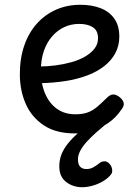

<svg xmlns="http://www.w3.org/2000/svg" viewBox="-20 -539 566 803"><path d="M293 19Q214 19 163 -15Q112 -49 87.5 -105Q63 -161 63 -228Q63 -295 81.5 -348.5Q100 -402 134 -440Q168 -478 214.5 -498.5Q261 -519 316 -519Q365 -519 401.5 -504.5Q438 -490 458.5 -460.5Q479 -431 479 -386Q479 -348 462.5 -317Q446 -286 416 -262.5Q386 -239 345 -223.5Q304 -208 253 -200Q202 -192 145 -191V-261Q178 -261 212.5 -265.5Q247 -270 279 -279Q311 -288 336 -302.5Q361 -317 375.5 -336Q390 -355 390 -379Q390 -411 368.5 -425Q347 -439 311 -439Q278 -439 249.5 -426Q221 -413 198.5 -387.5Q176 -362 163.5 -326Q151 -290 151 -244Q151 -189 168.5 -148Q186 -107 218 -84Q250 -61 295 -61Q325 -61 346 -68.5Q367 -76 385.5 -91.5Q404 -107 426 -129Q441 -144 453.5 -144Q466 -144 480 -133Q494 -122 497 -109.5Q500 -97 490 -84Q465 -46 431 -23.5Q397 -1 361.5 9Q326 19 293 19ZM324 244Q285 244 256.5 222Q228 200 228 157Q228 130 237 107Q246 84 263.5 62Q281 40 306.5 17Q332 -6 366 -32L428 -33V-24Q405 -5 383.5 14Q362 33 344.5 52Q327 71 316.5 90Q306 109 306 128Q306 149 315.5 158.5Q325 168 341 168Q356 168 368 162Q380 156 399 141Q406 136 416 135.5Q426 135 436 144Q446 154 448.5 167Q451 180 446 188Q434 205 412.5 218Q391 231 367.5 237.5Q344 244 324 244Z"/></svg>

Font: Playwrite FR Trad
Style: Regular
Weight: 400
Designer: Veronika Burian, José Scaglione
Foundry: TypeTogether
Version: Version 1.000